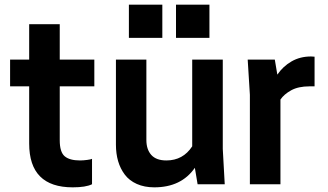

<svg xmlns="http://www.w3.org/2000/svg" viewBox="-20 -783 1392 816"><path d="M233.9 -529.8H380.9V-416H233.9V-187Q233.9 -136.7 254.9 -118.9Q275.9 -101.1 319.8 -101.1Q333.5 -101.1 350.1 -103.3Q366.7 -105.5 371.1 -107.9V0Q344.7 13.2 289.1 13.2Q104 13.2 104 -172.9V-416H22.9V-529.8H104V-680.2H233.9Z M472.7 -529.8H602.1V-188Q602.1 -147.9 623 -124.5Q644 -101.1 687 -101.1Q757.8 -101.1 796.9 -161.1V-529.8H926.8V-149.9L935.1 0H819.8L808.1 -69.8Q750.5 13.2 635.7 13.2Q593.8 13.2 561.5 -1.2Q529.3 -15.6 510.3 -41Q491.2 -66.4 481.9 -98.4Q472.7 -130.4 472.7 -168ZM870.1 -763.2V-622.1H728V-763.2ZM669.9 -763.2V-622.1H527.8V-763.2Z M1301.8 -543Q1305.2 -543 1310.5 -542.5Q1315.9 -542 1316.9 -542V-416H1294.9Q1248 -416 1217.5 -399.2Q1187 -382.3 1171.9 -359.9V0H1042V-379.9L1032.7 -529.8H1147.9L1158.7 -465.8Q1182.6 -501 1219 -522Q1255.4 -543 1301.8 -543Z"/></svg>

Font: Cooper Hewitt
Style: Semibold
Weight: 709
Designer: Village Type and Design LLC
Foundry: Cooper Hewitt Smithsonian Design Museum
Version: 1.000